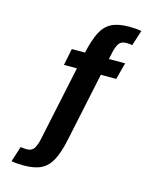

<svg xmlns="http://www.w3.org/2000/svg" viewBox="-132 -793 865 1085"><g transform="rotate(15 300.0 -250.0)"><path d="M186 -402 206 -500H283Q300 -577 323 -622Q346 -667 384.5 -686.5Q423 -706 487 -706Q531 -706 559 -700L530 -610Q519 -612 511 -612.5Q503 -613 494 -613Q464 -613 451 -592.5Q438 -572 430 -533L423 -500H518L492 -402H402L317 0Q301 77 277.5 122Q254 167 215.5 186.5Q177 206 113 206Q69 206 41 200L70 110Q81 111 89 112Q97 113 106 113Q136 113 149 92.5Q162 72 170 33L262 -402Z"/></g></svg>

Font: Epunda Sans
Style: Bold
Weight: 700
Designer: Simon Atzbach
Foundry: typofactur
Version: Version 2.204; ttfautohint (v1.8.4.7-5d5b)